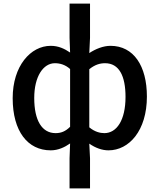

<svg xmlns="http://www.w3.org/2000/svg" viewBox="-20 -817 881 1060"><path d="M364 223H477V57L473 -24C507 0 544 13 579 13C692 13 791 -95 791 -284C791 -453 718 -564 590 -564C550 -564 508 -547 473 -524L477 -608V-797H364V-608L367 -527C336 -548 303 -564 260 -564C149 -564 50 -453 50 -275C50 -92 133 13 260 13C301 13 337 -4 367 -25L364 57ZM287 -82C212 -82 169 -151 169 -276C169 -395 219 -468 283 -468C311 -468 340 -460 367 -436V-117C341 -91 316 -82 287 -82ZM556 -82C533 -82 503 -89 473 -114V-435C504 -460 532 -468 560 -468C638 -468 673 -397 673 -282C673 -153 624 -82 556 -82Z"/></svg>

Font: Noto Sans JP Medium
Style: Regular
Weight: 500
Designer: Ryoko NISHIZUKA  (kana, bopomofo & ideographs); Paul D. Hunt (Latin, Greek & Cyrillic); Sandoll Communications , Soo-you
Foundry: Adobe
Version: Version 2.002;hotconv 1.0.116;makeotfexe 2.5.65601